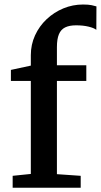

<svg xmlns="http://www.w3.org/2000/svg" viewBox="-20 -852 458 872"><path d="M37.5 0.5V-53.5L120 -62V-484.5H29.5V-534.5L120 -554V-601.5Q120 -649.5 139.2 -691.5Q158.5 -733.5 192 -765Q225.5 -796.5 268 -814Q310.5 -831.5 357 -831.5Q382 -831.5 396 -828.5Q410 -825.5 418 -823L417.5 -716.5Q407 -725 382.2 -731Q357.5 -737 325.5 -737Q295 -737 275.8 -727.5Q256.5 -718 247.5 -696.2Q238.5 -674.5 238.5 -638V-555.5H372V-484.5H238.5V-61L346.5 -53.5V0.5Z"/></svg>

Font: Merriweather SemiBold
Style: Regular
Weight: 600
Version: Version 2.100